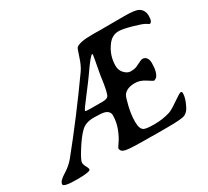

<svg xmlns="http://www.w3.org/2000/svg" viewBox="-147 -898 1201 1111"><g transform="rotate(-30 453.5 -342.5)"><path d="M351.1 -317.4H433.6Q465.8 -317.4 473.1 -335.9Q485.4 -367.7 496.6 -457L513.7 -549.3Q518.6 -575.2 518.6 -579.1V-582.5Q518.6 -586.4 516.6 -586.4Q504.9 -586.4 439.5 -491.7Q420.4 -463.9 368.7 -396.7Q316.9 -329.6 316.9 -323.7V-321.3Q316.9 -317.4 351.1 -317.4ZM599.6 -459Q599.6 -429.2 619.4 -408.4Q639.2 -387.7 660.9 -387.7Q682.6 -387.7 699.2 -393.6L716.3 -401.9Q747.1 -417 752 -417Q770.5 -417 780.3 -404.1Q790 -391.1 790 -369.1Q790 -306.2 767.6 -282.2L752 -273.4Q746.6 -273.4 713.1 -295.4Q679.7 -317.4 646.5 -317.4Q590.8 -317.4 568.8 -285.6Q560.5 -273.4 548.1 -220.9Q535.6 -168.5 535.6 -121.3Q535.6 -74.2 557.1 -62.5Q572.3 -54.2 627 -54.2Q681.6 -54.2 730.5 -69.3Q750 -75.2 795.9 -107.2Q841.8 -139.2 850.1 -139.2Q858.4 -139.2 858.4 -126.5Q858.4 -94.7 833 -45.4Q820.8 -21.5 800.3 -11.2Q779.8 -1 682.1 -1H600.6L573.2 -1.5Q436 -1.5 405.5 -8.1Q375 -14.6 375 -38.1Q375 -40.5 393.8 -67.6Q412.6 -94.7 428 -135.5Q443.4 -176.3 443.4 -218.8Q443.4 -248 410.6 -257.8Q392.6 -263.2 339.6 -263.2Q286.6 -263.2 256.3 -234.1Q226.1 -205.1 188.7 -146Q151.4 -86.9 151.4 -71.8Q151.4 -56.6 160.4 -41.7Q169.4 -26.9 169.4 -16.6Q169.4 -1.5 79.3 -1.5Q-10.7 -1.5 -10.7 -19.5Q-10.7 -41 32 -66.9Q74.7 -92.8 102.1 -126.5Q255.9 -316.4 408.2 -531.2Q427.7 -558.6 443.6 -608.2Q459.5 -657.7 463.9 -662.1Q487.3 -683.6 571.3 -683.6H596.2L621.1 -683.1L783.2 -683.6Q856.4 -683.6 877.4 -672.9Q911.1 -655.8 911.1 -613.3Q911.1 -570.8 891.1 -570.8Q890.1 -570.8 874.8 -581.1Q859.4 -591.3 800.5 -607.9Q741.7 -624.5 714.8 -624.5Q671.9 -624.5 643.1 -586.9Q599.6 -530.3 599.6 -459Z"/></g></svg>

Font: Averia Serif Libre
Style: Italic
Weight: 400
Italic angle: -7.90001°
Version: Version 1.002